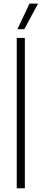

<svg xmlns="http://www.w3.org/2000/svg" viewBox="-20 -1012 224 1032"><path d="M70 0V-808H113.5V0ZM73.5 -855 138.5 -992.5H184.5L110.5 -855Z"/></svg>

Font: Encode Sans Condensed Condensed ExtraLight
Style: Regular
Weight: 200
Width: 3
Designer: Multiple Designers
Foundry: Impallari Type
Version: Version 3.000; ttfautohint (v1.8.3) -l 8 -r 50 -G 200 -x 14 